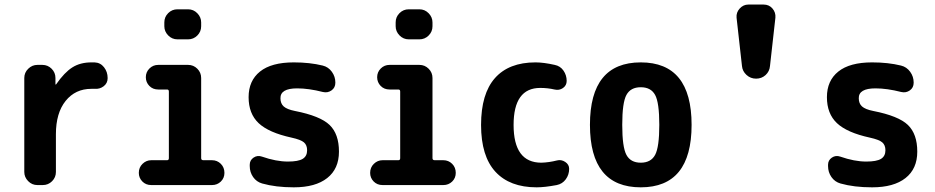

<svg xmlns="http://www.w3.org/2000/svg" viewBox="-20 -800 4040 830"><path d="M388.7 -530.3Q414.1 -529.3 429.7 -509.3Q445.3 -489.3 445.3 -462.9V-461.9Q445.3 -440.4 428.2 -427.2Q411.1 -414.1 388.7 -416H375Q305.7 -416 263.7 -363.8Q221.7 -311.5 221.7 -219.7V-56.6Q221.7 -33.2 205.1 -16.6Q188.5 0 165 0H141.6Q118.2 0 101.6 -17.1Q85 -34.2 85 -56.6V-462.9Q85 -486.3 102.1 -502.9Q119.1 -519.5 141.6 -519.5H163.1Q186.5 -519.5 203.1 -502.9Q219.7 -486.3 219.7 -462.9V-435.5Q219.7 -434.6 220.7 -434.6Q222.7 -434.6 222.7 -435.5Q258.8 -487.3 293 -508.8Q327.1 -530.3 375 -530.3Z M896.5 -107.4Q918.9 -107.4 934.6 -91.8Q950.2 -76.2 950.2 -52.7Q950.2 -30.3 934.6 -15.1Q918.9 0 896.5 0H633.8Q610.4 0 595.2 -15.6Q580.1 -31.2 580.1 -52.7Q580.1 -76.2 596.2 -91.8Q612.3 -107.4 633.8 -107.4H702.1Q710 -107.4 710 -116.2V-404.3Q710 -413.1 702.1 -413.1H664.1Q640.6 -413.1 625.5 -428.7Q610.4 -444.3 610.4 -466.3Q610.4 -488.3 626 -503.9Q641.6 -519.5 664.1 -519.5H793Q816.4 -519.5 833 -502.9Q849.6 -486.3 849.6 -462.9V-116.2Q849.6 -107.4 859.4 -107.4ZM747.1 -759.8H793Q816.4 -759.8 833 -742.7Q849.6 -725.6 849.6 -703.1V-686.5Q849.6 -663.1 833 -646.5Q816.4 -629.9 793 -629.9H747.1Q723.6 -629.9 707 -647Q690.4 -664.1 690.4 -686.5V-703.1Q690.4 -726.6 707 -743.2Q723.6 -759.8 747.1 -759.8Z M1254.9 -320.3Q1364.3 -298.8 1404.8 -259.8Q1445.3 -220.7 1445.3 -144.5Q1445.3 -70.3 1394.5 -30.3Q1343.8 9.8 1250 9.8Q1171.9 9.8 1113.3 -6.8Q1088.9 -13.7 1074.2 -34.7Q1059.6 -55.7 1059.6 -82V-87.9Q1059.6 -107.4 1076.2 -118.7Q1092.8 -129.9 1112.3 -123Q1173.8 -101.6 1224.6 -101.6Q1269.5 -101.6 1288.6 -113.3Q1307.6 -125 1307.6 -150.4Q1307.6 -172.9 1293.9 -184.6Q1280.3 -196.3 1240.2 -205.1Q1141.6 -226.6 1098.1 -267.6Q1054.7 -308.6 1054.7 -379.9Q1054.7 -451.2 1104 -490.7Q1153.3 -530.3 1250 -530.3Q1319.3 -530.3 1375 -516.6Q1399.4 -510.7 1414.6 -489.7Q1429.7 -468.8 1429.7 -443.4V-442.4Q1429.7 -420.9 1413.1 -409.2Q1396.5 -397.5 1376 -402.3Q1314.5 -418 1264.6 -418Q1191.4 -418 1192.4 -375Q1192.4 -352.5 1206.5 -339.8Q1220.7 -327.1 1254.9 -320.3Z M1896.5 -107.4Q1918.9 -107.4 1934.6 -91.8Q1950.2 -76.2 1950.2 -52.7Q1950.2 -30.3 1934.6 -15.1Q1918.9 0 1896.5 0H1633.8Q1610.4 0 1595.2 -15.6Q1580.1 -31.2 1580.1 -52.7Q1580.1 -76.2 1596.2 -91.8Q1612.3 -107.4 1633.8 -107.4H1702.1Q1710 -107.4 1710 -116.2V-404.3Q1710 -413.1 1702.1 -413.1H1664.1Q1640.6 -413.1 1625.5 -428.7Q1610.4 -444.3 1610.4 -466.3Q1610.4 -488.3 1626 -503.9Q1641.6 -519.5 1664.1 -519.5H1793Q1816.4 -519.5 1833 -502.9Q1849.6 -486.3 1849.6 -462.9V-116.2Q1849.6 -107.4 1859.4 -107.4ZM1747.1 -759.8H1793Q1816.4 -759.8 1833 -742.7Q1849.6 -725.6 1849.6 -703.1V-686.5Q1849.6 -663.1 1833 -646.5Q1816.4 -629.9 1793 -629.9H1747.1Q1723.6 -629.9 1707 -647Q1690.4 -664.1 1690.4 -686.5V-703.1Q1690.4 -726.6 1707 -743.2Q1723.6 -759.8 1747.1 -759.8Z M2387.7 -106.4Q2406.2 -111.3 2423.3 -100.1Q2440.4 -88.9 2440.4 -70.3Q2440.4 -44.9 2425.8 -24.9Q2411.1 -4.9 2386.7 0Q2335 9.8 2299.8 9.8Q2183.6 9.8 2121.6 -57.6Q2059.6 -125 2059.6 -259.8Q2059.6 -394.5 2119.6 -462.4Q2179.7 -530.3 2294.9 -530.3Q2330.1 -530.3 2377.9 -519.5Q2402.3 -514.6 2416 -494.6Q2429.7 -474.6 2429.7 -450.2Q2429.7 -430.7 2413.6 -419.4Q2397.5 -408.2 2377 -413.1Q2347.7 -419.9 2315.4 -419.9Q2200.2 -419.9 2200.2 -259.8Q2200.2 -96.7 2320.3 -96.7Q2353.5 -97.7 2387.7 -106.4Z M2688 -130.4Q2706.1 -96.7 2750 -96.7Q2793.9 -96.7 2812 -130.4Q2830.1 -164.1 2830.1 -260.3Q2830.1 -356.4 2812 -389.6Q2793.9 -422.9 2750 -422.9Q2706.1 -422.9 2688 -389.6Q2669.9 -356.4 2669.9 -260.3Q2669.9 -164.1 2688 -130.4ZM2530.3 -260.3Q2530.3 -530.3 2750 -530.3Q2969.7 -530.3 2969.7 -260.3Q2969.7 9.8 2750 9.8Q2530.3 9.8 2530.3 -260.3Z M3281.2 -780.3Q3304.7 -780.3 3319.3 -763.2Q3334 -746.1 3332 -723.6L3308.6 -514.6Q3306.6 -491.2 3289.6 -475.6Q3272.5 -460 3248.5 -460Q3224.6 -460 3207 -476.1Q3189.5 -492.2 3187.5 -514.6L3164.1 -723.6Q3162.1 -746.1 3177.7 -763.2Q3193.4 -780.3 3214.8 -780.3Z M3754.9 -320.3Q3864.3 -298.8 3904.8 -259.8Q3945.3 -220.7 3945.3 -144.5Q3945.3 -70.3 3894.5 -30.3Q3843.8 9.8 3750 9.8Q3671.9 9.8 3613.3 -6.8Q3588.9 -13.7 3574.2 -34.7Q3559.6 -55.7 3559.6 -82V-87.9Q3559.6 -107.4 3576.2 -118.7Q3592.8 -129.9 3612.3 -123Q3673.8 -101.6 3724.6 -101.6Q3769.5 -101.6 3788.6 -113.3Q3807.6 -125 3807.6 -150.4Q3807.6 -172.9 3793.9 -184.6Q3780.3 -196.3 3740.2 -205.1Q3641.6 -226.6 3598.1 -267.6Q3554.7 -308.6 3554.7 -379.9Q3554.7 -451.2 3604 -490.7Q3653.3 -530.3 3750 -530.3Q3819.3 -530.3 3875 -516.6Q3899.4 -510.7 3914.6 -489.7Q3929.7 -468.8 3929.7 -443.4V-442.4Q3929.7 -420.9 3913.1 -409.2Q3896.5 -397.5 3876 -402.3Q3814.5 -418 3764.6 -418Q3691.4 -418 3692.4 -375Q3692.4 -352.5 3706.5 -339.8Q3720.7 -327.1 3754.9 -320.3Z"/></svg>

Font: Rounded Mgen+ 1m bold
Style: Bold
Weight: 700
Designer: [Source Han Sans]
Ryoko NISHIZUKA  (kana & ideographs); Paul D. Hunt (Latin, Greek & Cyrillic); Wenlong ZHANG  (bopomofo
Version: Version 1.059.20150602